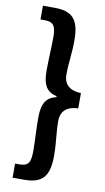

<svg xmlns="http://www.w3.org/2000/svg" viewBox="-105 -852 588 1073"><g transform="rotate(10 189.0 -315.0)"><path d="M48 173H113C211 173 255 135 255 14C255 -67 244 -113 244 -186C244 -228 267 -270 342 -272V-359C267 -361 244 -403 244 -444C244 -517 255 -564 255 -644C255 -766 211 -803 113 -803H48V-725H71C122 -725 136 -704 136 -638C136 -575 131 -519 131 -448C131 -365 156 -331 211 -318V-313C156 -300 131 -265 131 -183C131 -112 136 -56 136 7C136 73 122 93 71 93H48Z"/></g></svg>

Font: DAIFUKU Sans JP
Style: Bold
Weight: 700
Designer: Original font ‘Source Han Sans JP’ : Ryoko NISHIZUKA  (kana, bopomofo & ideographs); Paul D. Hunt (Latin, Greek & Cyrill
Foundry: Daifuku
Version: Version 1.001